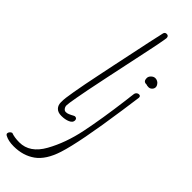

<svg xmlns="http://www.w3.org/2000/svg" viewBox="-511 -981 1411 1411"><g transform="rotate(45 194.5 -276.0)"><path d="M45 -61Q45 -88 48 -110.5Q51 -133 59 -181Q75 -274 100 -393L126 -519Q212 -930 218 -950Q223 -966 240 -966Q261 -966 261 -943L257 -917Q252 -885 246 -857.5Q240 -830 224 -752Q197 -626 155.5 -428Q114 -230 103 -164Q90 -92 90 -74Q90 -59 99 -47Q108 -35 121 -35Q135 -35 147.5 -40.5Q160 -46 164 -48L181 -57Q189 -61 191 -61Q213 -61 213 -39Q213 -17 185 -4.5Q157 8 118 8Q82 8 63.5 -11Q45 -30 45 -61ZM-62 395Q-73 389 -73 380Q-73 371 -65.5 362Q-58 353 -48 351Q-14 364 37 364Q146 364 213 244Q280 124 312 -31.5Q344 -187 372 -405Q375 -431 377.5 -451Q380 -471 382 -485Q385 -496 393 -502Q401 -508 410 -508Q427 -508 427 -490L406 -340Q350 51 303 196Q265 314 195.5 364Q126 414 28 414Q-27 414 -62 395ZM398 -598H394Q365 -598 365 -632Q365 -649 379.5 -663Q394 -677 411 -677Q428 -677 443 -665Q460 -648 460 -632Q460 -617 448.5 -605.5Q437 -594 422 -594Q406 -594 398 -598Z"/></g></svg>

Font: Bad Script
Style: Regular
Weight: 400
Italic angle: -10°
Designer: Roman Shchyukin (Gaslight Type Foundry), Cyreal (Charset Expansion)
Foundry: Gaslight
Version: Version 2.000